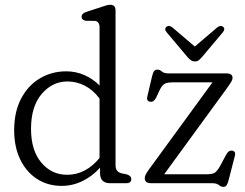

<svg xmlns="http://www.w3.org/2000/svg" viewBox="-20 -750 1005 786"><path d="M38 -216.5Q38 -293 66.8 -347Q95.5 -401 143.8 -429.5Q192 -458 251 -458Q290.5 -458 325.8 -442.5Q361 -427 387.5 -400V-638Q387.5 -662.5 368 -664.5L331 -665Q314 -668 314 -681.5Q314 -695 334 -701.5L395 -721.5Q407 -725.5 415.8 -728Q424.5 -730.5 431 -730.5Q453 -730.5 453 -707V-73Q453 -46.5 477.5 -40.5L499.5 -36Q517.5 -30 517.5 -17Q517.5 0 496 0H431Q389.5 0 389.5 -42V-63.5Q357.5 -28 317 -8.5Q276.5 11 232.5 11Q175.5 11 131.5 -17.5Q87.5 -46 62.8 -97.2Q38 -148.5 38 -216.5ZM107 -222.5Q107 -134.5 149 -84.5Q191 -34.5 255 -34.5Q294.5 -34.5 328 -52.8Q361.5 -71 387.5 -103.5V-346.5Q362 -381 328 -398.8Q294 -416.5 256.5 -416.5Q194 -416.5 150.5 -365.2Q107 -314 107 -222.5ZM908 -387.5 652 -36.5H825.5Q850.5 -36.5 860 -43.5Q869.5 -50.5 880 -68.5L905.5 -116Q911.5 -127 916.8 -130.5Q922 -134 929 -133.5Q946.5 -131.5 941.5 -112L916.5 -15Q912.5 1 908 8Q903.5 15 895 15Q884.5 15 876 7.5Q867.5 0 847.5 0H599Q572.5 0 572.5 -20.5Q572.5 -27 576 -34.5Q579.5 -42 591 -58L850 -413H691.5Q666 -413 655.5 -407.8Q645 -402.5 635.5 -385L619 -350Q609.5 -331.5 595.5 -333.5Q578.5 -335.5 583 -354.5L602.5 -437.5Q606.5 -453.5 611.2 -459.2Q616 -465 624 -465Q634.5 -465 643 -457.2Q651.5 -449.5 670 -449.5H907.5Q932 -449.5 932 -431Q932 -424.5 927 -415.8Q922 -407 908 -387.5ZM807 -516.5Q799.5 -508 793.2 -503.2Q787 -498.5 778 -498.5Q768.5 -498.5 761.8 -503.2Q755 -508 747.5 -516.5L662.5 -617.5Q651 -631.5 661.5 -640.5Q672 -648.5 686.5 -637L777.5 -559.5L868.5 -637Q883 -648.5 893 -640.5Q903.5 -632 892 -617.5Z"/></svg>

Font: Fraunces 72pt SuperSoft Light
Style: Regular
Weight: 300
Version: Version 1.000;[0bf87f6ff]